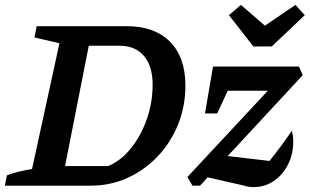

<svg xmlns="http://www.w3.org/2000/svg" viewBox="-41 -759 1266 785"><path d="M476 -652Q591 -652 654 -588.5Q717 -525 717 -409Q717 -324 687 -250Q657 -176 604 -120Q551 -64 481 -32Q411 0 331 0H-21L-13 -42Q24 -57 90 -68L202 -582L100 -606L109 -652ZM401 -80Q454 -102 495 -153.5Q536 -205 559.5 -272.5Q583 -340 583 -413Q583 -489 547.5 -530.5Q512 -572 448 -572H322L225 -80ZM746 0 725 -35 1054 -388H890L847 -295H797L830 -487H1181L1197 -452L890 -121L1061 -101Q1106 -157 1152 -224Q1155 -214 1156.5 -203Q1158 -192 1158 -181Q1158 -130 1137 -87.5Q1116 -45 1079 -19.5Q1042 6 996 6Q975 6 953 -1L808 -34L777 0ZM995 -569 895 -697 944 -739 1042 -654 1167 -739 1205 -697 1070 -569Z"/></svg>

Font: Piazzolla SemiBold
Style: Italic
Weight: 600
Italic angle: -11.3°
Designer: Juan Pablo del Peral
Foundry: Huerta Tipografica
Version: Version 1.330